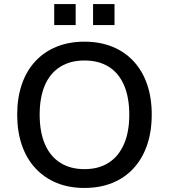

<svg xmlns="http://www.w3.org/2000/svg" viewBox="-20 -920 835 949"><path d="M397 9Q321 9 260 -16Q199 -41 155 -88.5Q111 -136 88 -203Q65 -270 65 -353Q65 -437 88 -503.5Q111 -570 154.5 -617Q198 -664 259.5 -689Q321 -714 397 -714Q474 -714 535.5 -689Q597 -664 640.5 -617Q684 -570 707 -503.5Q730 -437 730 -354Q730 -270 707 -203Q684 -136 640.5 -88.5Q597 -41 535.5 -16Q474 9 397 9ZM397 -84Q468 -84 517 -115.5Q566 -147 592.5 -207Q619 -267 619 -353Q619 -439 593 -499Q567 -559 517.5 -590Q468 -621 397 -621Q328 -621 278 -590Q228 -559 202 -499Q176 -439 176 -353Q176 -268 202 -207.5Q228 -147 278 -115.5Q328 -84 397 -84ZM440 -796V-900H546V-796ZM248 -796V-900H354V-796Z"/></svg>

Font: NunitoSans_10ptSemiBold
Style: Regular
Weight: 600
Designer: Vernon Adams
Foundry: Vernon Adams
Version: Version 3.101;gftools[0.9.27]